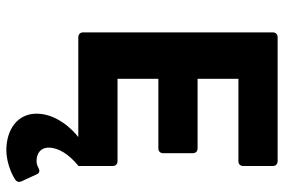

<svg xmlns="http://www.w3.org/2000/svg" viewBox="-164 -500 891 602"><g transform="rotate(90 281.0 -199.5)"><path d="M506.8 125C500 128.9 492.2 130.9 485.4 130.9C463.9 130.9 443.4 120.1 443.4 92.8C443.4 61.5 464.8 29.3 500 0H501C501 0 501 -3.9 501 -11.7V-107.4C501 -117.2 495.1 -123 485.4 -123H227.5V-251H445.3C455.1 -251 460.9 -256.8 460.9 -266.6V-358.4C460.9 -368.2 455.1 -374 445.3 -374H227.5V-502H485.4C495.1 -502 501 -507.8 501 -517.6V-609.4C501 -619.1 495.1 -625 485.4 -625H97.7C87.9 -625 82 -619.1 82 -609.4V-15.6C82 -5.9 87.9 0 97.7 0H410.2C384.8 19.5 336.9 69.3 336.9 130.9C336.9 191.4 387.7 225.6 451.2 225.6C480.5 225.6 517.6 214.8 543 198.2C550.8 193.4 552.7 185.5 548.8 177.7L527.3 130.9C523.4 121.1 515.6 120.1 506.8 125Z"/></g></svg>

Font: Ed Sans Neue
Style: Bold
Weight: 700
Designer: Stephen Hutchings
Version: Version 1.004;PS 001.004;hotconv 1.0.88;makeotf.lib2.5.64775